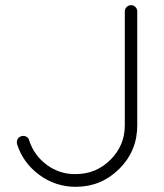

<svg xmlns="http://www.w3.org/2000/svg" viewBox="-20 -720 634 740"><path d="M46 -164Q43 -174 47.5 -183Q52 -192 62 -195Q72 -198 81 -193.5Q90 -189 92 -180Q111 -121 160.5 -84.5Q210 -48 272 -49Q350 -49 405.5 -104Q461 -159 461 -237V-676Q461 -686 468 -693Q475 -700 485 -700Q495 -700 502 -693Q509 -686 509 -676V-237Q509 -138 439.5 -69Q370 0 272 0Q194 0 131.5 -46Q69 -92 46 -164Z"/></svg>

Font: Quicksand
Style: Regular
Weight: 400
Designer: Andrew Paglinawan
Foundry: Andrew Paglinawan
Version: 1.002